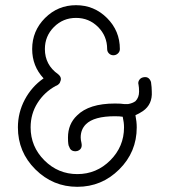

<svg xmlns="http://www.w3.org/2000/svg" viewBox="-20 -720 736 740"><path d="M49 -229Q49 -286 75.5 -336Q102 -386 148 -418Q104 -465 104 -531Q104 -601 153.5 -650.5Q203 -700 273 -700Q343 -700 392.5 -650.5Q442 -601 442 -531Q442 -521 434.5 -514Q427 -507 417 -507Q407 -507 400 -514Q393 -521 393 -531Q393 -581 358 -616Q323 -651 273 -651Q223 -651 188 -616Q153 -581 153 -531Q153 -470 204 -434Q220 -421 212 -405Q211 -399 203 -393Q199 -390 195 -389Q151 -365 124.5 -323Q98 -281 98 -229Q98 -155 151 -102Q204 -49 278 -49Q352 -49 405 -102Q458 -155 458 -229Q458 -248 453 -270Q442 -272 423 -272Q342 -272 311 -241Q291 -221 291 -190Q291 -181 294 -169Q299 -145 278 -138Q275 -137 271 -137Q252 -137 247 -154Q242 -159 242 -190Q242 -242 277 -275Q323 -321 423 -321Q447 -321 458 -319H464H467H474Q491 -322 502 -330Q516 -344 516 -367Q516 -383 514 -393Q511 -403 516.5 -411.5Q522 -420 532 -422Q554 -427 562 -404Q565 -383 565 -367Q568 -318 531 -292Q516 -282 502 -276Q507 -251 507 -229Q507 -134 439.5 -67Q372 0 278 0Q184 0 116.5 -67Q49 -134 49 -229Z"/></svg>

Font: Quicksand
Style: Regular
Weight: 400
Designer: Andrew Paglinawan
Foundry: Andrew Paglinawan
Version: 1.002